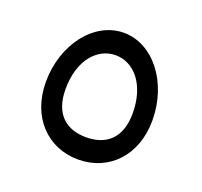

<svg xmlns="http://www.w3.org/2000/svg" viewBox="-95 -685 751 715"><g transform="rotate(20 281.0 -327.0)"><path d="M70 -307C70 -168 160 -76 281 -76C403 -76 492 -168 492 -307C492 -457 398 -578 281 -578C165 -578 70 -457 70 -307ZM148 -307C148 -421 208 -489 281 -489C354 -489 414 -421 414 -307C414 -204 356 -164 281 -164C206 -164 148 -204 148 -307Z"/></g></svg>

Font: FiraGO Unicode
Style: Regular
Weight: 400
Designer: bBox Type
Foundry: bBox Type GmbH
Version: Version 1.001;PS 001.001;hotconv 1.0.88;makeotf.lib2.5.64775